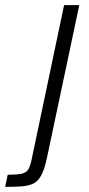

<svg xmlns="http://www.w3.org/2000/svg" viewBox="-118 -530 347 746"><path d="M-98 196 -88 149Q-52 149 -34 145Q-16 141 -8.5 129Q-1 117 4 94L131 -510H190L66 76Q59 111 50.5 133Q42 155 31 168Q20 181 2.5 187Q-15 193 -39 194.5Q-63 196 -98 196Z"/></svg>

Font: Saira SemiCondensed Light
Style: Italic
Weight: 300
Width: 4
Italic angle: -12°
Designer: Hector Gatti with collaboration of the Omnibus-Type team
Foundry: Omnibus-Type
Version: Version 1.101